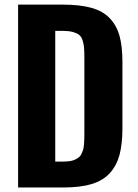

<svg xmlns="http://www.w3.org/2000/svg" viewBox="-20 -830 610 850"><path d="M60.1 0V-809.6H256.8Q333.5 -809.6 384.5 -795.4Q435.5 -781.2 466.1 -749Q496.6 -716.8 509.3 -670.7Q522 -624.5 522 -555.2V-263.2Q522 -192.9 509.3 -145Q496.6 -97.2 466.3 -63.7Q436 -30.3 385.7 -15.1Q335.4 0 260.7 0ZM224.6 -114.7H258.8Q275.9 -114.7 289.3 -116.7Q302.7 -118.7 312.5 -123.5Q322.3 -128.4 329.1 -133.5Q335.9 -138.7 340.6 -148.4Q345.2 -158.2 347.9 -166.7Q350.6 -175.3 351.8 -190.4Q353 -205.6 353.3 -217.3Q353.5 -229 353.5 -249V-573.7Q353.5 -602.5 352.1 -619.6Q350.6 -636.7 345.2 -652.6Q339.8 -668.5 329.3 -676.3Q318.8 -684.1 301.3 -688.7Q283.7 -693.4 257.3 -693.4H224.6Z"/></svg>

Font: Oswald
Style: DemiBold
Weight: 600
Designer: Vernon Adams
Foundry: Vernon Adams
Version: 3.0; ttfautohint (v0.95) -l 8 -r 50 -G 200 -x 0 -w "G" -W -c